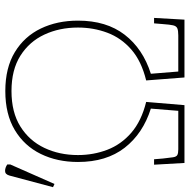

<svg xmlns="http://www.w3.org/2000/svg" viewBox="-54 -752 766 777"><g transform="rotate(-90 329.5 -363.0)"><path d="M59 0 52 -123H74L77 -87Q80 -60 82 -46.5Q84 -33 91 -29Q98 -25 114 -25H270L279 -136Q178 -168 120.5 -242Q63 -316 63 -431Q63 -515 95.5 -581.5Q128 -648 192 -686.5Q256 -725 350 -725Q444 -725 507.5 -686.5Q571 -648 603 -581.5Q635 -515 635 -431Q635 -316 578 -242Q521 -168 420 -136L429 -25H575Q595 -25 604 -29Q613 -33 616 -46Q619 -59 621 -87L624 -123H646L639 0H405L393 -155Q471 -174 518 -215Q565 -256 586 -312Q607 -368 607 -431Q607 -506 578.5 -567Q550 -628 493 -664Q436 -700 350 -700Q264 -700 206.5 -664Q149 -628 120 -567Q91 -506 91 -431Q91 -368 112.5 -312Q134 -256 181.5 -215Q229 -174 306 -155L293 0ZM-26 -526 -39 -532 8 -708Q13 -726 26.5 -726Q40 -726 53 -717V-705Z"/></g></svg>

Font: Noto Serif Thin
Style: Regular
Weight: 100
Designer: Monotype Design Team
Foundry: Monotype Imaging Inc.
Version: Version 2.015